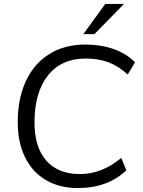

<svg xmlns="http://www.w3.org/2000/svg" viewBox="-20 -946 724 974"><path d="M70 -326Q70 -446 111.5 -535Q153 -624 230.5 -672Q308 -720 413 -720Q491 -720 555.5 -697.5Q620 -675 665 -630L628 -568Q581 -611 530.5 -630Q480 -649 414 -649Q291 -649 223 -563Q155 -477 155 -325Q155 -199 215 -131Q275 -63 386 -63Q497 -63 595 -145L621 -82Q526 8 375 8Q282 8 213.5 -32Q145 -72 107.5 -147.5Q70 -223 70 -326ZM403 -773 514 -926H609L459 -773Z"/></svg>

Font: Muli
Style: Italic
Weight: 400
Italic angle: -4.541°
Designer: Vernon Adams
Foundry: Vernon Adams
Version: Version 2.001